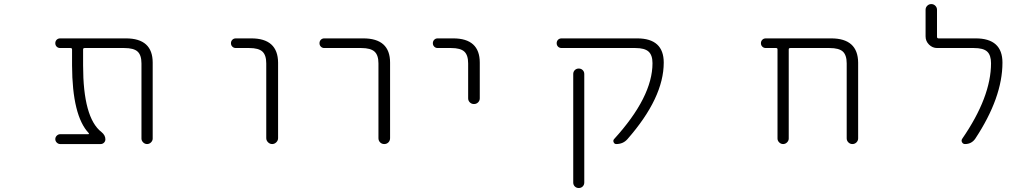

<svg xmlns="http://www.w3.org/2000/svg" viewBox="-20 -735 5040 951"><path d="M736.3 -48.8Q736.3 -38.1 728 -29.8Q719.7 -21.5 708.5 -21.5Q697.3 -21.5 689 -29.8Q680.7 -38.1 680.7 -48.8V-420.9Q680.7 -461.9 661.6 -479.5Q642.6 -497.1 595.7 -497.1H399.4Q391.6 -497.1 391.6 -490.2V-411.1Q391.6 -151.4 482.4 -81.1Q502 -65.4 502 -44.9Q502 -35.2 495.1 -28.3Q488.3 -21.5 478.5 -21.5H278.3Q268.6 -21.5 261.2 -28.8Q253.9 -36.1 253.9 -45.9Q253.9 -55.7 261.2 -63Q268.6 -70.3 278.3 -70.3H417Q419.9 -70.3 420.4 -72.3Q420.9 -74.2 419.9 -75.2Q337.9 -161.1 336.9 -411.1V-490.2Q336.9 -497.1 329.1 -497.1H278.3Q267.6 -497.1 260.7 -503.9Q253.9 -510.7 253.9 -521Q253.9 -531.2 260.7 -538.1Q267.6 -544.9 278.3 -544.9H603.5Q736.3 -544.9 736.3 -424.8Z M1148.4 -497.1Q1137.7 -497.1 1130.9 -503.9Q1124 -510.7 1124 -521Q1124 -531.2 1130.9 -538.1Q1137.7 -544.9 1148.4 -544.9H1224.6Q1356.4 -544.9 1357.4 -424.8V-50.8Q1357.4 -39.1 1348.6 -30.3Q1339.8 -21.5 1328.1 -21.5Q1316.4 -21.5 1307.6 -30.3Q1298.8 -39.1 1298.8 -50.8V-420.9Q1298.8 -461.9 1279.8 -479.5Q1260.7 -497.1 1214.8 -497.1Z M1585.9 -497.1Q1576.2 -497.1 1569.3 -503.9Q1562.5 -510.7 1562.5 -521Q1562.5 -531.2 1569.3 -538.1Q1576.2 -544.9 1585.9 -544.9H1779.3Q1912.1 -544.9 1912.1 -424.8V-50.8Q1912.1 -38.1 1903.8 -29.8Q1895.5 -21.5 1883.3 -21.5Q1871.1 -21.5 1862.8 -29.8Q1854.5 -38.1 1854.5 -50.8V-420.9Q1854.5 -461.9 1835 -479.5Q1815.4 -497.1 1769.5 -497.1Z M2147.5 -497.1Q2137.7 -497.1 2130.9 -503.9Q2124 -510.7 2124 -521Q2124 -531.2 2130.9 -538.1Q2137.7 -544.9 2147.5 -544.9H2224.6Q2356.4 -544.9 2356.4 -424.8V-248Q2356.4 -236.3 2348.1 -228Q2339.8 -219.7 2327.6 -219.7Q2315.4 -219.7 2307.1 -228Q2298.8 -236.3 2298.8 -248V-420.9Q2298.8 -461.9 2279.8 -479.5Q2260.7 -497.1 2214.8 -497.1Z M3135.7 -544.9Q3267.6 -544.9 3267.6 -424.8Q3267.6 -251 3087.9 -45.9Q3066.4 -21.5 3032.2 -21.5Q3023.4 -21.5 3019.5 -30.3Q3015.6 -39.1 3021.5 -45.9Q3211.9 -254.9 3211.9 -421.9Q3211.9 -461.9 3192.4 -479.5Q3172.9 -497.1 3127 -497.1H2761.7Q2751 -497.1 2744.1 -503.9Q2737.3 -510.7 2737.3 -521Q2737.3 -531.2 2744.1 -538.1Q2751 -544.9 2761.7 -544.9ZM2819.3 168.9V-368.2Q2819.3 -379.9 2827.1 -387.7Q2835 -395.5 2846.7 -395.5Q2858.4 -395.5 2866.2 -387.7Q2874 -379.9 2874 -368.2V168.9Q2874 180.7 2866.2 188.5Q2858.4 196.3 2846.7 196.3Q2835 196.3 2827.1 188.5Q2819.3 180.7 2819.3 168.9Z M4173.8 -420.9Q4173.8 -461.9 4154.8 -479.5Q4135.7 -497.1 4088.9 -497.1H3894.5Q3886.7 -497.1 3886.7 -490.2V-48.8Q3886.7 -38.1 3878.4 -29.8Q3870.1 -21.5 3858.9 -21.5Q3847.7 -21.5 3839.4 -29.8Q3831.1 -38.1 3831.1 -48.8V-490.2Q3831.1 -497.1 3824.2 -497.1H3773.4Q3762.7 -497.1 3755.9 -503.9Q3749 -510.7 3749 -521Q3749 -531.2 3755.9 -538.1Q3762.7 -544.9 3773.4 -544.9H4096.7Q4229.5 -544.9 4230.5 -424.8V-49.8Q4230.5 -38.1 4222.2 -29.8Q4213.9 -21.5 4202.1 -21.5Q4190.4 -21.5 4182.1 -29.8Q4173.8 -38.1 4173.8 -49.8Z M4812.5 -544.9Q4945.3 -544.9 4945.3 -424.8Q4945.3 -252 4810.5 -47.9Q4792 -21.5 4759.8 -21.5Q4750 -21.5 4745.1 -30.3Q4740.2 -39.1 4746.1 -47.9Q4888.7 -254.9 4888.7 -421.9Q4888.7 -461.9 4869.6 -479.5Q4850.6 -497.1 4803.7 -497.1H4622.1Q4598.6 -497.1 4581.5 -514.2Q4564.5 -531.2 4564.5 -554.7V-686.5Q4564.5 -698.2 4572.8 -706.5Q4581.1 -714.8 4592.8 -714.8Q4604.5 -714.8 4612.8 -706.5Q4621.1 -698.2 4621.1 -686.5V-552.7Q4621.1 -544.9 4628.9 -544.9Z"/></svg>

Font: Rounded Mgen+ 2m light
Style: Regular
Weight: 200
Designer: [Source Han Sans]
Ryoko NISHIZUKA  (kana & ideographs); Paul D. Hunt (Latin, Greek & Cyrillic); Wenlong ZHANG  (bopomofo
Version: Version 1.059.20150602